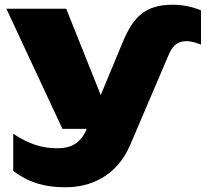

<svg xmlns="http://www.w3.org/2000/svg" viewBox="-20 -610 877 812"><path d="M257 182C360 182 473 138 531 2L692 -375C707 -411 726 -436 768 -436C793 -436 818 -426 830 -421V-566C801 -579 756 -590 711 -590C588 -590 540 -533 495 -422L406 -208L260 -573H7L244 -65H347C321 -2 278 17 223 17C155 17 103 -1 36 -44V113C102 162 167 182 257 182Z"/></svg>

Font: Bounded ExtBd
Style: Regular
Weight: 800
Designer: Vlad Churkin
Version: Version 3.0